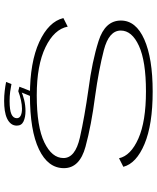

<svg xmlns="http://www.w3.org/2000/svg" viewBox="65 -695 760 930"><g transform="rotate(90 445.0 -230.0)"><path d="M440.5 5Q612.5 5 703.5 -38.8Q794.5 -82.5 794.5 -159.5Q794.5 -236 690.5 -264.2Q586.5 -292.5 447.5 -310.5Q317.5 -328.5 222.8 -353Q128 -377.5 128 -435Q128 -489 202.2 -523Q276.5 -557 422.5 -557Q568.5 -557 651.2 -520.2Q734 -483.5 746.5 -426.5L788 -447.5Q771.5 -510.5 677.5 -550Q583.5 -589.5 423 -589.5Q262.5 -589.5 171 -549Q79.5 -508.5 79.5 -435.5Q79.5 -359 178.5 -327.5Q277.5 -296 412.5 -278.5Q547 -259.5 646.2 -237Q745.5 -214.5 745.5 -157.5Q745.5 -101.5 669.8 -64.8Q594 -28 441.5 -28Q296 -28 208.8 -70.2Q121.5 -112.5 109 -178L67.5 -157Q85 -85.5 183.2 -40.2Q281.5 5 440.5 5ZM469 130Q493.5 130 515.5 126.8Q537.5 123.5 554 115.8Q570.5 108 579.5 96.2Q588.5 84.5 588.5 68.5Q588.5 45.5 568 36Q547.5 26.5 517.5 26.5Q491 26.5 463.8 33Q436.5 39.5 422 48L421.5 61.5Q442.5 53.5 465.2 48.5Q488 43.5 506.5 43.5Q528 43.5 540.2 49.8Q552.5 56 552.5 68.5Q552.5 86 532.8 94.8Q513 103.5 469.5 103.5Q445.5 103.5 424.8 100.8Q404 98 387 94.5L377 120.5Q397.5 124.5 420.5 127.2Q443.5 130 469 130ZM421.5 61.5 446.5 0H422L400 56Z"/></g></svg>

Font: Anybody ExtraExpanded ExtraLight
Style: Regular
Weight: 250
Width: 8
Version: Version 1.113;gftools[0.9.25]